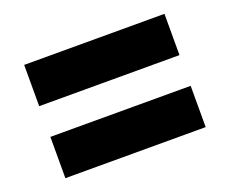

<svg xmlns="http://www.w3.org/2000/svg" viewBox="-75 -667 760 634"><g transform="rotate(-20 304.5 -350.0)"><path d="M58 -549H551V-404H58ZM58 -296H551V-151H58Z"/></g></svg>

Font: Montserrat Alternates ExtraBold
Style: Regular
Weight: 800
Designer: Julieta Ulanovsky
Foundry: Julieta Ulanovsky
Version: Version 7.200